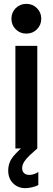

<svg xmlns="http://www.w3.org/2000/svg" viewBox="-20 -768 272 993"><path d="M59.6 0V-530.8H172.9V0ZM116.2 -594.2Q83.5 -594.2 61.3 -616.5Q39.1 -638.7 39.1 -671.4Q39.1 -703.6 61.3 -725.8Q83.5 -748 116.2 -748Q148.9 -748 171.1 -725.8Q193.4 -703.6 193.4 -671.4Q193.4 -638.7 171.1 -616.5Q148.9 -594.2 116.2 -594.2ZM111.8 205.1Q72.8 205.1 47.6 179.9Q22.5 154.8 22.5 114.3Q22.5 72.8 48.6 41Q74.7 9.3 116.2 -23.9L172.9 0Q152.8 17.6 135 33.9Q117.2 50.3 106 67.1Q94.7 84 94.7 102.1Q94.7 118.2 104.5 127.4Q114.3 136.7 131.8 136.7Q144 136.7 157.7 131.8Q171.4 127 178.2 121.1V189Q166.5 195.8 146.7 200.4Q127 205.1 111.8 205.1Z"/></svg>

Font: Reddit Sans Condensed SemiBold
Style: Regular
Weight: 600
Designer: Stephen Hutchings
Foundry: Reddit
Version: Version 1.014